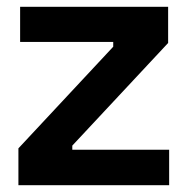

<svg xmlns="http://www.w3.org/2000/svg" viewBox="-20 -543 550 563"><path d="M34 0V-108L312 -406V-420H39V-523H473V-417L192 -116V-104H476V0Z"/></svg>

Font: Bricolage Grotesque 18pt SemiBold
Style: Regular
Weight: 600
Version: Version 1.001;gftools[0.9.33.dev8+g029e19f]